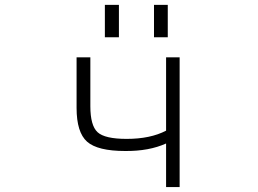

<svg xmlns="http://www.w3.org/2000/svg" viewBox="-20 -754 1040 775"><path d="M650.4 -522.5H705.1V1H650.4V-174.8Q581.1 -143.6 485.4 -144.5Q374 -144.5 331.5 -182.1Q289.1 -219.7 289.1 -318.4V-522.5H344.7V-325.2Q344.7 -247.1 374 -220.2Q403.3 -193.4 491.2 -193.4Q586.9 -193.4 650.4 -226.6ZM403.3 -603.5V-734.4H460V-603.5ZM601.6 -603.5V-734.4H657.2V-603.5Z"/></svg>

Font: GenEi Gothic M Light
Style: Regular
Weight: 300
Designer: o_tamon (Modified); [Source Han Sans]
Ryoko NISHIZUKA  (kana & ideographs); Paul D. Hunt (Latin, Greek & Cyrillic); Wenl
Version: Version 1.1a;Original Version 1.004